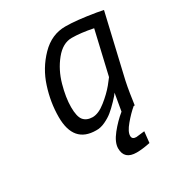

<svg xmlns="http://www.w3.org/2000/svg" viewBox="-169 -626 884 946"><g transform="rotate(-30 273.0 -153.0)"><path d="M234.4 -55.2Q268.6 -55.7 308.6 -87.9Q349.1 -120.1 376 -152.8L401.9 -186L459 -431.2Q389.6 -445.3 338.9 -445.3Q288.1 -445.3 246.1 -393.6Q204.1 -341.8 185.1 -273.4Q166 -205.1 166 -150.9Q166 -96.7 183.1 -76.2Q200.2 -55.7 234.4 -55.2ZM335 204.1Q265.1 204.1 265.1 141.1Q265.1 106.9 298.8 64.5Q333 22 370.1 -7.8Q372.1 -15.6 378.4 -55.7Q384.8 -95.7 387.2 -106Q381.8 -96.7 357.4 -71.3Q333 -45.9 314 -30.3Q294.9 -14.6 268.1 -2Q241.2 10.7 216.8 9.8Q88.9 9.8 88.9 -139.2Q88.9 -222.2 115.7 -304.7Q142.1 -387.2 202.1 -448.7Q262.2 -510.3 340.8 -509.8Q401.9 -509.8 507.8 -492.2L545.9 -484.9L470.2 -160.2Q456.1 -104 445.8 -27.8L441.9 -2H436Q407.2 22 377 58.1Q346.7 94.2 347.2 117.2Q347.2 137.2 371.1 137.2L418.9 131.8L412.1 194.8Q367.2 204.1 335 204.1Z"/></g></svg>

Font: TitilliumWeb-Italic
Style: Italic
Weight: 400
Italic angle: -13°
Version: Version 1.001;PS 57.000;hotconv 1.0.70;makeotf.lib2.5.55311